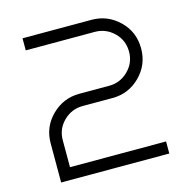

<svg xmlns="http://www.w3.org/2000/svg" viewBox="-114 -914 1029 1029"><g transform="rotate(-15 400.0 -400.0)"><path d="M317 -366Q256 -366 211.5 -322.5Q167 -279 167 -217V-67H700V0H100V-217Q100 -308 164 -371Q228 -434 317 -434H483Q544 -434 588.5 -477.5Q633 -521 633 -583Q633 -647 588.5 -690Q544 -733 483 -733H100V-800H483Q571 -800 635.5 -738Q700 -676 700 -583Q700 -493 636.5 -429.5Q573 -366 483 -366Z"/></g></svg>

Font: Dune Rise
Style: Regular
Weight: 400
Version: Version 001.000